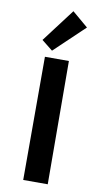

<svg xmlns="http://www.w3.org/2000/svg" viewBox="-101 -965 532 1010"><g transform="rotate(10 165.5 -460.0)"><path d="M131 -696 72 -743 206 -920 291 -848ZM100 0V-658H228L231 0Z"/></g></svg>

Font: EauTest
Style: Bold
Weight: 700
Designer: Christian Thalmann (Catharsis Fonts)
Version: Version 0.001;PS 000.001;hotconv 1.0.88;makeotf.lib2.5.64775